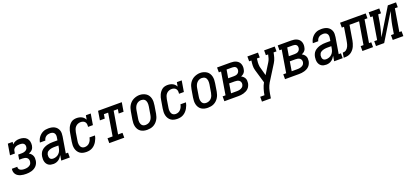

<svg xmlns="http://www.w3.org/2000/svg" viewBox="43 -1656 6414 2975"><g transform="rotate(-20 3250.0 -168.0)"><path d="M208 8Q184 8 161 5.5Q138 3 116 -3.5Q94 -10 75 -21.5Q56 -33 43 -50.5Q30 -68 24.5 -90.5Q19 -113 23 -136Q23 -138 23.5 -139.5Q24 -141 24 -143H114Q114 -142 113.5 -141Q113 -140 113 -140Q111 -128 114.5 -117Q118 -106 125 -98Q132 -90 142 -85Q152 -80 162.5 -77Q173 -74 184.5 -73Q196 -72 208 -72Q220 -72 232.5 -73Q245 -74 257 -77.5Q269 -81 281 -86.5Q293 -92 303 -101Q313 -110 318.5 -122Q324 -134 326 -146Q330 -166 324.5 -184.5Q319 -203 305 -215Q291 -227 271.5 -231.5Q252 -236 233 -236H178L191 -316H246Q257 -316 267.5 -317Q278 -318 289 -321Q300 -324 310.5 -329Q321 -334 329.5 -342Q338 -350 343 -360.5Q348 -371 349 -382Q352 -399 347.5 -415Q343 -431 331 -441Q319 -451 302.5 -454.5Q286 -458 269 -458Q252 -458 234.5 -455.5Q217 -453 200.5 -446Q184 -439 171.5 -425Q159 -411 156 -394L148 -349H68L98 -530H178L172 -491Q183 -503 197.5 -512.5Q212 -522 228 -528Q244 -534 260 -536Q276 -538 292 -538Q325 -538 357 -528Q389 -518 410 -495Q431 -472 437.5 -439Q444 -406 439 -373Q436 -356 429.5 -340Q423 -324 411 -311Q399 -298 384 -289Q369 -280 352 -274Q371 -264 385 -249.5Q399 -235 407.5 -216Q416 -197 417 -175.5Q418 -154 415 -132Q411 -110 401.5 -89Q392 -68 375.5 -50.5Q359 -33 338.5 -21.5Q318 -10 296 -3.5Q274 3 251.5 5.5Q229 8 208 8Z M656 8H655Q655 8 655 8Q655 8 655 8Q634 8 613 3.5Q592 -1 575.5 -12.5Q559 -24 548 -40.5Q537 -57 531.5 -77Q526 -97 526 -118.5Q526 -140 529 -161Q533 -186 543.5 -210.5Q554 -235 573 -253.5Q592 -272 616 -284Q640 -296 665 -303Q690 -310 714.5 -312.5Q739 -315 764 -315H838L845 -358Q849 -377 847 -396.5Q845 -416 834.5 -430.5Q824 -445 806 -451.5Q788 -458 768 -458Q751 -458 733 -453.5Q715 -449 699.5 -438Q684 -427 674 -410.5Q664 -394 661 -376H571Q575 -399 584 -420.5Q593 -442 607 -461Q621 -480 639.5 -495.5Q658 -511 679.5 -521Q701 -531 723.5 -534.5Q746 -538 768 -538Q795 -538 820 -533.5Q845 -529 867 -517.5Q889 -506 905 -487.5Q921 -469 929.5 -446Q938 -423 938 -397Q938 -371 934 -345L890 -80H927V0H786L800 -86Q789 -66 774 -48Q759 -30 740 -17Q721 -4 699 2Q677 8 656 8ZM681 -72Q706 -72 731 -81Q756 -90 775.5 -109Q795 -128 805 -152Q815 -176 819 -201L825 -235H764Q750 -235 735.5 -234Q721 -233 706.5 -230Q692 -227 677.5 -222Q663 -217 650.5 -208Q638 -199 630.5 -185.5Q623 -172 620 -158Q618 -142 619.5 -126Q621 -110 628.5 -97Q636 -84 650.5 -78Q665 -72 681 -72Z M1202 8Q1174 8 1146.5 2Q1119 -4 1097 -19.5Q1075 -35 1060.5 -58Q1046 -81 1039.5 -107.5Q1033 -134 1033.5 -163Q1034 -192 1039 -221L1061 -351Q1064 -373 1070 -395Q1076 -417 1086 -438.5Q1096 -460 1111 -479.5Q1126 -499 1145 -513Q1164 -527 1187 -532.5Q1210 -538 1232 -538Q1255 -538 1276.5 -533.5Q1298 -529 1316.5 -519.5Q1335 -510 1349.5 -495Q1364 -480 1373 -461L1385 -530H1465L1435 -349H1355Q1358 -370 1356 -391Q1354 -412 1342.5 -427.5Q1331 -443 1312 -450.5Q1293 -458 1272 -458Q1249 -458 1226.5 -449.5Q1204 -441 1187 -423Q1170 -405 1161.5 -382.5Q1153 -360 1149 -337L1128 -207Q1125 -192 1124 -176.5Q1123 -161 1125 -145.5Q1127 -130 1132.5 -116.5Q1138 -103 1148 -92.5Q1158 -82 1172.5 -77Q1187 -72 1202 -72Q1224 -72 1245.5 -81Q1267 -90 1282.5 -107.5Q1298 -125 1307 -145.5Q1316 -166 1320 -188H1410Q1406 -163 1397 -139Q1388 -115 1374.5 -92Q1361 -69 1342.5 -49.5Q1324 -30 1301 -16.5Q1278 -3 1252.5 2.5Q1227 8 1202 8Z M1578 0V-80H1662L1723 -450H1653L1642 -381H1562L1586 -530H1977L1952 -381H1872L1883 -450H1814L1752 -80H1825V0Z M2203 8Q2175 8 2147.5 1.5Q2120 -5 2097.5 -20Q2075 -35 2060.5 -58Q2046 -81 2039.5 -107.5Q2033 -134 2033.5 -163Q2034 -192 2039 -221L2061 -351Q2065 -375 2073 -399.5Q2081 -424 2095 -446.5Q2109 -469 2129 -487.5Q2149 -506 2173 -517.5Q2197 -529 2222 -535Q2247 -541 2272 -541Q2301 -541 2328 -533Q2355 -525 2377.5 -510Q2400 -495 2414.5 -472Q2429 -449 2435.5 -422.5Q2442 -396 2441.5 -367Q2441 -338 2436 -309L2415 -179Q2411 -155 2402.5 -130.5Q2394 -106 2380 -83.5Q2366 -61 2346 -42.5Q2326 -24 2302.5 -12.5Q2279 -1 2253.5 3.5Q2228 8 2203 8ZM2205 -72Q2228 -72 2250.5 -81Q2273 -90 2289 -108Q2305 -126 2313.5 -148Q2322 -170 2326 -193L2348 -323Q2350 -338 2351 -354.5Q2352 -371 2350 -386Q2348 -401 2342 -415Q2336 -429 2325 -439Q2314 -449 2299 -453.5Q2284 -458 2268 -458Q2245 -458 2223.5 -448.5Q2202 -439 2186 -421Q2170 -403 2161.5 -381.5Q2153 -360 2149 -337L2128 -207Q2125 -192 2124 -176Q2123 -160 2125 -145Q2127 -130 2133 -116Q2139 -102 2149.5 -91.5Q2160 -81 2174.5 -76.5Q2189 -72 2205 -72Z M2702 8Q2674 8 2646.5 2Q2619 -4 2597 -19.5Q2575 -35 2560.5 -58Q2546 -81 2539.5 -107.5Q2533 -134 2533.5 -163Q2534 -192 2539 -221L2561 -351Q2564 -373 2570 -395Q2576 -417 2586 -438.5Q2596 -460 2611 -479.5Q2626 -499 2645 -513Q2664 -527 2687 -532.5Q2710 -538 2732 -538Q2755 -538 2776.5 -533.5Q2798 -529 2816.5 -519.5Q2835 -510 2849.5 -495Q2864 -480 2873 -461L2885 -530H2965L2935 -349H2855Q2858 -370 2856 -391Q2854 -412 2842.5 -427.5Q2831 -443 2812 -450.5Q2793 -458 2772 -458Q2749 -458 2726.5 -449.5Q2704 -441 2687 -423Q2670 -405 2661.5 -382.5Q2653 -360 2649 -337L2628 -207Q2625 -192 2624 -176.5Q2623 -161 2625 -145.5Q2627 -130 2632.5 -116.5Q2638 -103 2648 -92.5Q2658 -82 2672.5 -77Q2687 -72 2702 -72Q2724 -72 2745.5 -81Q2767 -90 2782.5 -107.5Q2798 -125 2807 -145.5Q2816 -166 2820 -188H2910Q2906 -163 2897 -139Q2888 -115 2874.5 -92Q2861 -69 2842.5 -49.5Q2824 -30 2801 -16.5Q2778 -3 2752.5 2.5Q2727 8 2702 8Z M3203 8Q3175 8 3147.5 1.5Q3120 -5 3097.5 -20Q3075 -35 3060.5 -58Q3046 -81 3039.5 -107.5Q3033 -134 3033.5 -163Q3034 -192 3039 -221L3061 -351Q3065 -375 3073 -399.5Q3081 -424 3095 -446.5Q3109 -469 3129 -487.5Q3149 -506 3173 -517.5Q3197 -529 3222 -535Q3247 -541 3272 -541Q3301 -541 3328 -533Q3355 -525 3377.5 -510Q3400 -495 3414.5 -472Q3429 -449 3435.5 -422.5Q3442 -396 3441.5 -367Q3441 -338 3436 -309L3415 -179Q3411 -155 3402.5 -130.5Q3394 -106 3380 -83.5Q3366 -61 3346 -42.5Q3326 -24 3302.5 -12.5Q3279 -1 3253.5 3.5Q3228 8 3203 8ZM3205 -72Q3228 -72 3250.5 -81Q3273 -90 3289 -108Q3305 -126 3313.5 -148Q3322 -170 3326 -193L3348 -323Q3350 -338 3351 -354.5Q3352 -371 3350 -386Q3348 -401 3342 -415Q3336 -429 3325 -439Q3314 -449 3299 -453.5Q3284 -458 3268 -458Q3245 -458 3223.5 -448.5Q3202 -439 3186 -421Q3170 -403 3161.5 -381.5Q3153 -360 3149 -337L3128 -207Q3125 -192 3124 -176Q3123 -160 3125 -145Q3127 -130 3133 -116Q3139 -102 3149.5 -91.5Q3160 -81 3174.5 -76.5Q3189 -72 3205 -72Z M3476 0V-80H3524L3585 -450H3548V-530H3771Q3794 -530 3816.5 -526.5Q3839 -523 3859 -514Q3879 -505 3894.5 -490.5Q3910 -476 3919 -456Q3928 -436 3930 -413Q3932 -390 3928 -368Q3926 -352 3920.5 -337Q3915 -322 3904.5 -309Q3894 -296 3880 -287Q3866 -278 3851 -271Q3869 -263 3883.5 -249.5Q3898 -236 3907 -218.5Q3916 -201 3917.5 -180Q3919 -159 3916 -138Q3912 -117 3902.5 -95.5Q3893 -74 3876.5 -57Q3860 -40 3839 -29Q3818 -18 3796 -11.5Q3774 -5 3751.5 -2.5Q3729 0 3708 0ZM3653 -314H3750Q3764 -314 3779 -317Q3794 -320 3807 -328Q3820 -336 3828.5 -349.5Q3837 -363 3839 -378Q3842 -393 3838.5 -408Q3835 -423 3825 -432.5Q3815 -442 3800.5 -446Q3786 -450 3771 -450H3676ZM3615 -80H3708Q3720 -80 3732 -81Q3744 -82 3756.5 -85Q3769 -88 3781 -93.5Q3793 -99 3803 -107.5Q3813 -116 3819 -128Q3825 -140 3827 -152Q3830 -171 3823.5 -188.5Q3817 -206 3802.5 -216.5Q3788 -227 3769.5 -230.5Q3751 -234 3732 -234H3640Z M4021 205V125H4091Q4095 101 4100.5 76.5Q4106 52 4113.5 28Q4121 4 4130.5 -20Q4140 -44 4153 -66L4087 -291Q4081 -310 4079 -329.5Q4077 -349 4077.5 -369Q4078 -389 4080 -409.5Q4082 -430 4085 -450H4048V-530H4223V-450H4176Q4171 -417 4169 -384Q4167 -351 4172 -320V-319Q4172 -318 4172.5 -316.5Q4173 -315 4173 -313L4214 -162L4321 -334Q4338 -361 4346.5 -390.5Q4355 -420 4361 -450H4324V-530H4499V-450H4451Q4444 -410 4432 -369Q4420 -328 4397 -291L4236 -34Q4224 -14 4215 6.5Q4206 27 4199.5 47.5Q4193 68 4188.5 89Q4184 110 4180 131L4168 205Z M4476 0V-80H4524L4585 -450H4548V-530H4771Q4794 -530 4816.5 -526.5Q4839 -523 4859 -514Q4879 -505 4894.5 -490.5Q4910 -476 4919 -456Q4928 -436 4930 -413Q4932 -390 4928 -368Q4926 -352 4920.5 -337Q4915 -322 4904.5 -309Q4894 -296 4880 -287Q4866 -278 4851 -271Q4869 -263 4883.5 -249.5Q4898 -236 4907 -218.5Q4916 -201 4917.5 -180Q4919 -159 4916 -138Q4912 -117 4902.5 -95.5Q4893 -74 4876.5 -57Q4860 -40 4839 -29Q4818 -18 4796 -11.5Q4774 -5 4751.5 -2.5Q4729 0 4708 0ZM4653 -314H4750Q4764 -314 4779 -317Q4794 -320 4807 -328Q4820 -336 4828.5 -349.5Q4837 -363 4839 -378Q4842 -393 4838.5 -408Q4835 -423 4825 -432.5Q4815 -442 4800.5 -446Q4786 -450 4771 -450H4676ZM4615 -80H4708Q4720 -80 4732 -81Q4744 -82 4756.5 -85Q4769 -88 4781 -93.5Q4793 -99 4803 -107.5Q4813 -116 4819 -128Q4825 -140 4827 -152Q4830 -171 4823.5 -188.5Q4817 -206 4802.5 -216.5Q4788 -227 4769.5 -230.5Q4751 -234 4732 -234H4640Z M5156 8H5155Q5155 8 5155 8Q5155 8 5155 8Q5134 8 5113 3.5Q5092 -1 5075.5 -12.5Q5059 -24 5048 -40.5Q5037 -57 5031.5 -77Q5026 -97 5026 -118.5Q5026 -140 5029 -161Q5033 -186 5043.5 -210.5Q5054 -235 5073 -253.5Q5092 -272 5116 -284Q5140 -296 5165 -303Q5190 -310 5214.5 -312.5Q5239 -315 5264 -315H5338L5345 -358Q5349 -377 5347 -396.5Q5345 -416 5334.5 -430.5Q5324 -445 5306 -451.5Q5288 -458 5268 -458Q5251 -458 5233 -453.5Q5215 -449 5199.5 -438Q5184 -427 5174 -410.5Q5164 -394 5161 -376H5071Q5075 -399 5084 -420.5Q5093 -442 5107 -461Q5121 -480 5139.5 -495.5Q5158 -511 5179.5 -521Q5201 -531 5223.5 -534.5Q5246 -538 5268 -538Q5295 -538 5320 -533.5Q5345 -529 5367 -517.5Q5389 -506 5405 -487.5Q5421 -469 5429.5 -446Q5438 -423 5438 -397Q5438 -371 5434 -345L5390 -80H5427V0H5286L5300 -86Q5289 -66 5274 -48Q5259 -30 5240 -17Q5221 -4 5199 2Q5177 8 5156 8ZM5181 -72Q5206 -72 5231 -81Q5256 -90 5275.5 -109Q5295 -128 5305 -152Q5315 -176 5319 -201L5325 -235H5264Q5250 -235 5235.5 -234Q5221 -233 5206.5 -230Q5192 -227 5177.5 -222Q5163 -217 5150.5 -208Q5138 -199 5130.5 -185.5Q5123 -172 5120 -158Q5118 -142 5119.5 -126Q5121 -110 5128.5 -97Q5136 -84 5150.5 -78Q5165 -72 5181 -72Z M5444 0 5457 -80Q5471 -80 5486 -83.5Q5501 -87 5513.5 -96Q5526 -105 5535.5 -117.5Q5545 -130 5551.5 -143.5Q5558 -157 5562.5 -171.5Q5567 -186 5570 -200Q5573 -214 5575.5 -228.5Q5578 -243 5581 -257Q5581 -259 5581 -260.5Q5581 -262 5582 -263L5612 -450H5576V-530H5999V-450H5951L5890 -80H5927V0H5752V-80H5799L5861 -450H5703L5670 -251Q5667 -228 5662.5 -205.5Q5658 -183 5651.5 -160Q5645 -137 5635 -115Q5625 -93 5610.5 -73.5Q5596 -54 5576.5 -38Q5557 -22 5535 -13.5Q5513 -5 5490 -2.5Q5467 0 5444 0Z M5976 0V-80H6024L6085 -450H6048V-530H6223V-450H6176L6154 -318Q6149 -290 6143 -262.5Q6137 -235 6130 -207.5Q6123 -180 6115.5 -152.5Q6108 -125 6101 -98L6364 -530H6499V-450H6451L6390 -80H6427V0H6252V-80H6299L6321 -212Q6326 -240 6332 -267.5Q6338 -295 6345 -322.5Q6352 -350 6359.5 -377.5Q6367 -405 6374 -432L6111 0Z"/></g></svg>

Font: Iosevka Curly Slab MdObl
Style: Regular
Weight: 500
Italic angle: -9°
Monospace: yes
Designer: Belleve Invis
Foundry: Belleve Invis
Version: Version 11.0.0; ttfautohint (v1.8.3)